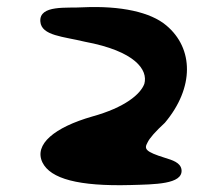

<svg xmlns="http://www.w3.org/2000/svg" viewBox="-20 -1212 624 552"><path d="M96 -1150C99 -1109 163 -1107 224 -1092C369 -1065 406 -1011 395 -971C384 -941 339 -903 245 -877C137 -846 77 -797 102 -745C125 -698 206 -676 355 -680C425 -682 505 -682 502 -723C500 -745 474 -752 455 -758C397 -776 394 -784 404 -802C410 -815 427 -834 454 -859C539 -960 537 -1073 458 -1139C413 -1177 328 -1196 218 -1191C174 -1188 92 -1199 96 -1150Z"/></svg>

Font: Venom Sans
Style: Bd
Weight: 700
Version: Version 1.001